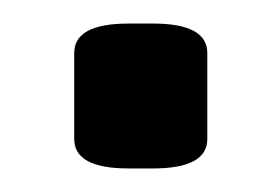

<svg xmlns="http://www.w3.org/2000/svg" viewBox="-20 -141 238 163"><path d="M43 -23V-96Q43 -121 89 -121H110Q156 -121 156 -96V-23Q156 2 110 2H89Q43 2 43 -23Z"/></svg>

Font: Asap-Medium
Style: Regular
Weight: 500
Designer: Pablo Cosgaya
Foundry: Omnibus-Type
Version: Version 2.000; ttfautohint (v1.8)